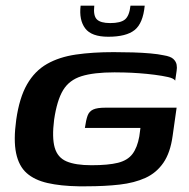

<svg xmlns="http://www.w3.org/2000/svg" viewBox="-20 -648 662 674"><path d="M256 6Q193 5 147 -5.5Q101 -16 73.5 -40.5Q46 -65 36.5 -110.5Q27 -156 37 -228Q48 -305 75 -352Q102 -399 145 -423.5Q188 -448 246.5 -456.5Q305 -465 379 -465Q414 -465 447 -464Q480 -463 508 -460.5Q536 -458 554 -454Q579 -450 588.5 -441Q598 -432 600 -421Q602 -410 600 -399L595 -365Q590 -373 570 -377.5Q550 -382 523 -385.5Q496 -389 468 -391Q440 -393 417 -393.5Q394 -394 382 -394Q309 -394 266 -380.5Q223 -367 201.5 -331.5Q180 -296 170 -228Q162 -165 172 -130Q182 -95 213.5 -81.5Q245 -68 301 -68Q360 -68 394 -76.5Q428 -85 445 -107.5Q462 -130 469 -169Q471 -180 471.5 -187.5Q472 -195 473 -199H278Q282 -227 287.5 -242Q293 -257 307 -263.5Q321 -270 350 -270H600L586 -171Q578 -112 553.5 -76.5Q529 -41 490.5 -23.5Q452 -6 400 0Q348 6 283 6Q276 6 269.5 6Q263 6 256 6ZM360 -519Q301 -519 279 -548.5Q257 -578 263 -628H311Q307 -593 320 -580Q333 -567 367 -567Q403 -567 418.5 -579.5Q434 -592 438 -628H488Q482 -566 452.5 -542.5Q423 -519 360 -519Z"/></svg>

Font: Genos SemiBold
Style: Italic
Weight: 600
Italic angle: -8°
Version: Version 1.010